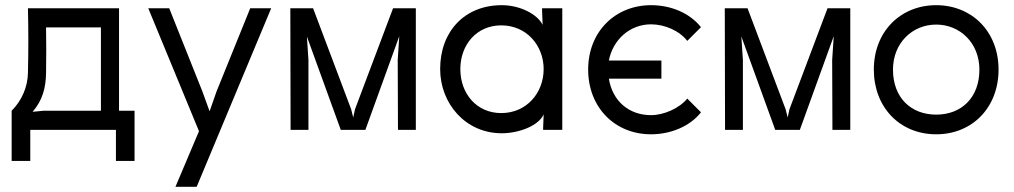

<svg xmlns="http://www.w3.org/2000/svg" viewBox="-20 -502 3918 742"><path d="M158 -396H370V-74H148L106 -70C144 -114 157 -161 158 -220C159 -286 159 -330 158 -396ZM25 120H97V0H428V120H500V-74H440V-470H88C90 -380 90 -310 88 -220C87 -167 65 -114 25 -74Z M1028 -470H947L817 -149L790 -72L762 -149L634 -470H553L749 5L658 220H740Z M1102 -470 1103 0H1172V-270L1166 -361L1297 0H1392L1523 -362L1517 -270L1518 0H1587V-470H1499L1352 -80L1345 -48L1337 -80L1190 -470Z M1917 -65C1822 -65 1759 -140 1759 -235C1759 -329 1822 -404 1917 -404C2015 -404 2081 -326 2081 -235C2081 -143 2015 -65 1917 -65ZM1681 -235C1681 -103 1778 13 1919 13C1984 13 2061 -15 2081 -60L2079 -8V0H2153V-470H2075V-458L2077 -406C2057 -447 1990 -482 1919 -482C1777 -482 1681 -382 1681 -235Z M2689 -68 2636 -121C2606 -84 2546 -57 2496 -57C2411 -57 2347 -111 2333 -198H2536V-268H2333C2349 -350 2415 -408 2496 -408C2549 -408 2606 -383 2636 -344L2689 -397C2645 -452 2573 -482 2496 -482C2359 -482 2253 -381 2253 -233C2253 -88 2355 17 2496 17C2571 17 2646 -13 2689 -68Z M2781 -470 2782 0H2851V-270L2845 -361L2976 0H3071L3202 -362L3196 -270L3197 0H3266V-470H3178L3031 -80L3024 -48L3016 -80L2869 -470Z M3598 -407C3691 -407 3765 -335 3765 -233C3765 -124 3695 -59 3598 -59C3501 -59 3431 -124 3431 -233C3431 -335 3505 -407 3598 -407ZM3357 -233C3357 -88 3457 17 3598 17C3739 17 3839 -88 3839 -233C3839 -381 3735 -482 3598 -482C3461 -482 3357 -381 3357 -233Z"/></svg>

Font: Kreadon Medium
Style: Regular
Weight: 500
Designer: kohakuno
Foundry: StudioGnu
Version: Version 1.000;Glyphs 3.1.2 (3151)